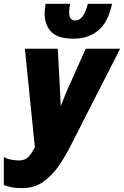

<svg xmlns="http://www.w3.org/2000/svg" viewBox="-33 -967 644 997"><path d="M82 9.8Q49.3 9.8 28.1 5.6Q6.8 1.5 -13.2 -5.9V-151.9Q2.4 -141.6 26.9 -137.7Q51.3 -133.8 64.9 -133.8Q98.1 -133.8 115.5 -153.1Q132.8 -172.4 147.9 -203.1L96.2 -713.9H267.1L276.9 -528.8Q277.8 -516.6 278.8 -494.4Q279.8 -472.2 280.8 -450.4Q281.7 -428.7 282.2 -416Q293.5 -444.8 307.4 -478.5Q321.3 -512.2 337.9 -547.9L412.1 -713.9H590.8L335 -212.9Q306.6 -155.8 271.5 -104.7Q236.3 -53.7 190.2 -22Q144 9.8 82 9.8ZM349.1 -766.1Q267.1 -766.1 232.9 -801.8Q198.7 -837.4 198.7 -898.9Q198.7 -907.2 200.4 -921.1Q202.1 -935.1 204.1 -947.3H331.1Q326.2 -920.4 326.2 -901.9Q326.2 -860.8 357.9 -860.8Q402.3 -860.8 422.9 -947.3H548.8Q528.8 -851.1 476.8 -808.6Q424.8 -766.1 349.1 -766.1Z"/></svg>

Font: Open Sans Condensed ExtraBold
Style: Italic
Weight: 800
Width: 3
Italic angle: -12°
Designer: Monotype Design Team
Foundry: Monotype Imaging Inc.
Version: Version 3.003; ttfautohint (v1.8.4)